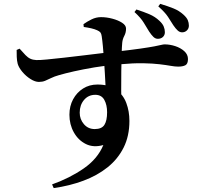

<svg xmlns="http://www.w3.org/2000/svg" viewBox="-20 -877 1040 986"><path d="M745.8 -715.1Q732.7 -736.3 718.1 -760.6Q703.5 -785 670.6 -815.2L680.5 -828.3Q716.9 -816.7 746.8 -804Q776.6 -791.3 798.4 -770.4Q814.8 -755.4 820.7 -740.9Q826.7 -726.4 826.7 -711.6Q826.7 -696.7 816.7 -687.2Q806.6 -677.7 790.3 -677.7Q777.9 -677.7 767.7 -687.6Q757.4 -697.5 745.8 -715.1ZM870.3 -747.1Q858.4 -766.4 842.8 -790.3Q827.1 -814.2 793 -844.1L802.6 -857.3Q841.7 -845.5 870.7 -833.9Q899.6 -822.4 922.5 -801.5Q938.8 -786.7 944.4 -773.4Q950 -760.1 950 -745.4Q950 -730.7 940 -720.9Q930 -711 915.1 -711Q902.9 -711 892.6 -720.3Q882.2 -729.6 870.3 -747.1ZM65.5 -620.5 80.7 -627.1Q98.5 -607 110.9 -594Q123.3 -581.1 136.3 -575.2Q149.3 -569.3 166.3 -568.6Q182.4 -567.8 220.6 -571.5Q258.8 -575.1 308.9 -580.8Q359 -586.4 410.4 -592.7Q461.7 -598.9 505.6 -604.2Q549.6 -609.5 574.4 -611.7Q654.1 -620.7 701.3 -627.5Q748.4 -634.3 773.4 -639.1Q798.4 -644 808.8 -646.6Q819.3 -649.1 825.3 -649.1Q852.5 -649.1 880.1 -640.1Q907.6 -631.1 926.5 -614.1Q945.3 -597.1 945.3 -573.8Q945.3 -548.8 931.7 -541.8Q918.1 -534.9 895.4 -534.9Q878.8 -534.9 855.8 -539Q832.8 -543.1 799.1 -547.1Q765.3 -551.2 715.2 -552.2Q665.1 -553.2 593.1 -546.6Q525.4 -541.2 465.7 -531.1Q406.1 -521 359.5 -510.5Q313 -500 282.6 -491Q259.1 -484.5 242.3 -476.1Q225.5 -467.7 211.5 -462Q197.6 -456.3 179.8 -456.3Q160.4 -456.3 137.1 -470.9Q113.7 -485.6 95.3 -507.3Q77 -529 71 -548.8Q66.7 -565.6 66 -585Q65.3 -604.4 65.5 -620.5ZM410.2 -738.5 408.6 -752.8Q426.5 -765.8 450 -777.4Q473.5 -789 498.6 -789Q527.2 -789 556.9 -781.1Q586.6 -773.3 606.9 -760.2Q627.3 -747 627.3 -730.2Q627.3 -709.8 618.4 -692.9Q609.4 -676 607.7 -657.5Q605.9 -639.5 604.7 -600.7Q603.5 -561.9 602.9 -512.7Q602.3 -463.5 602.4 -414.1Q602.6 -364.7 603.6 -326.5L523 -404.4Q523 -415.8 521.7 -442Q520.5 -468.2 518.4 -502.1Q516.3 -536 513.9 -571.7Q511.4 -607.5 508.4 -639Q505.5 -670.6 502.3 -690.9Q500.6 -704 495.7 -710.3Q490.8 -716.5 478.8 -721.7Q466.6 -727.3 448.8 -731.5Q431 -735.6 410.2 -738.5ZM480 -442.9Q540.8 -442.9 576.7 -416.7Q612.7 -390.5 628.6 -348.1Q644.6 -305.8 644.6 -256Q644.6 -178.6 614.9 -119.2Q585.2 -59.9 532.2 -17.6Q479.2 24.7 408.4 51Q337.7 77.4 255.8 88.9L247.4 70Q339.1 37.2 410.3 -12.2Q481.5 -61.6 510.7 -132.2Q460.5 -117.9 421.3 -137.2Q382.1 -156.5 359.3 -197.1Q336.5 -237.6 336.5 -287.9Q336.5 -332.1 355.4 -367.1Q374.3 -402.1 406.7 -422.5Q439 -442.9 480 -442.9ZM466.5 -214.2Q502.3 -214.2 516.1 -235.7Q530 -257.2 530 -300.5Q530 -338.2 515.7 -364.1Q501.4 -390.1 469.4 -390.1Q434 -390.1 411.7 -363.9Q389.3 -337.6 389.3 -298.2Q389.3 -264.6 410.9 -239.4Q432.5 -214.2 466.5 -214.2Z"/></svg>

Font: Noto Serif JP
Style: Regular
Weight: 200
Designer: Ryoko NISHIZUKA 西塚涼子 (kana & ideographs); Frank Grießhammer (Latin, Greek & Cyrillic); Wenlong ZHANG 张文龙 (bopomofo); San
Foundry: Adobe
Version: Version 2.001;hotconv 1.1.0;makeotfexe 2.6.0